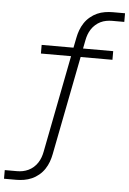

<svg xmlns="http://www.w3.org/2000/svg" viewBox="-86 -785 699 1040"><g transform="rotate(5 263.5 -265.0)"><path d="M-24 210V163H42Q58 163 73.5 160Q89 157 104 150Q119 143 132 131.5Q145 120 154 106Q163 92 168.5 77Q174 62 177 46L280 -483H116V-530H289L300 -585Q304 -606 311.5 -626.5Q319 -647 331.5 -666Q344 -685 362 -700Q380 -715 400 -724Q420 -733 442 -736.5Q464 -740 484 -740H551V-693H485Q469 -693 453 -690Q437 -687 422.5 -680Q408 -673 395 -661.5Q382 -650 373 -636Q364 -622 358.5 -607Q353 -592 350 -576L341 -530H505V-483H332L227 55Q223 76 215.5 96.5Q208 117 195.5 136Q183 155 165 170Q147 185 126.5 194Q106 203 84.5 206.5Q63 210 43 210Z"/></g></svg>

Font: Lode Dark
Style: Italic
Weight: 400
Italic angle: -11°
Monospace: yes
Designer: Belleve Invis
Foundry: Belleve Invis
Version: Version 29.2.0; ttfautohint (v1.8.3)